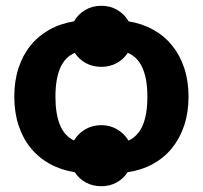

<svg xmlns="http://www.w3.org/2000/svg" viewBox="-20 -593 702 665"><path d="M29.5 -258.5Q29.5 -312.5 44 -357Q58.5 -401.5 85.5 -435Q112.5 -468.5 150.8 -490Q189 -511.5 236.5 -519Q250 -543.5 274.8 -558.2Q299.5 -573 331 -573Q362 -573 386.8 -558.2Q411.5 -543.5 425.5 -519Q472.5 -511.5 511 -490Q549.5 -468.5 576.5 -435Q603.5 -401.5 618.2 -357Q633 -312.5 633 -258.5Q633 -203.5 618 -158.5Q603 -113.5 575.5 -79.8Q548 -46 509 -24.8Q470 -3.5 422 3.5Q407.5 26 383.8 39Q360 52 331 52Q301 52 277.2 39Q253.5 26 239 3.5Q191.5 -4 152.8 -25.2Q114 -46.5 86.5 -80.2Q59 -114 44.2 -159Q29.5 -204 29.5 -258.5ZM172 -258Q172 -198 187.8 -160Q203.5 -122 236.5 -106.5Q250.5 -130.5 275.2 -145Q300 -159.5 331 -159.5Q361.5 -159.5 386.2 -144.8Q411 -130 425 -106Q458.5 -121.5 474.5 -159.5Q490.5 -197.5 490.5 -258Q490.5 -319 473.8 -357.2Q457 -395.5 422.5 -410Q408 -387.5 384.2 -374.5Q360.5 -361.5 331 -361.5Q301 -361.5 277.2 -374.5Q253.5 -387.5 239 -410Q204.5 -395 188.2 -356.8Q172 -318.5 172 -258Z"/></svg>

Font: Lato Heavy
Style: Regular
Weight: 800
Designer: Lukasz Dziedzic
Foundry: tyPoland Lukasz Dziedzic
Version: Version 2.007; 2014-02-27